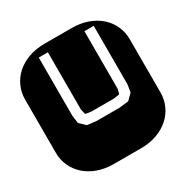

<svg xmlns="http://www.w3.org/2000/svg" viewBox="-158 -797 893 925"><g transform="rotate(-30 289.0 -334.5)"><path d="M364.3 -668.9Q413.6 -668.9 453.6 -654.3Q493.7 -639.6 521.7 -614.3Q549.8 -588.9 564.9 -554.9Q580.1 -521 580.1 -482.9V-186Q580.1 -147.9 564.9 -114Q549.8 -80.1 521.7 -54.7Q493.7 -29.3 453.6 -14.6Q413.6 0 364.3 0H213.9Q164.6 0 124.5 -14.6Q84.5 -29.3 56.4 -54.7Q28.3 -80.1 13.2 -114Q-2 -147.9 -2 -186V-482.9Q-2 -521 13.2 -554.9Q28.3 -588.9 56.4 -614.3Q84.5 -639.6 124.5 -654.3Q164.6 -668.9 213.9 -668.9ZM461.9 -625H410.2V-305.2Q409.2 -298.8 407 -291.5Q404.8 -284.2 402.8 -277.8L371.1 -272.9H246.1L213.9 -277.8L207 -307.1V-625H156.2V-299.8L162.1 -257.8L193.8 -227.1L243.2 -221.2H374L423.8 -227.1L455.1 -257.8L461.9 -299.8Z"/></g></svg>

Font: Monofett
Style: Regular
Weight: 400
Designer: vernon adams
Foundry: vernon adams
Version: Version 1.000